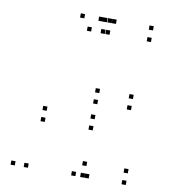

<svg xmlns="http://www.w3.org/2000/svg" viewBox="-84 -811 787 893"><g transform="rotate(10 310.0 -365.0)"><path d="M395 -720V-740H375V-720ZM332 -720V-740H312V-720ZM332 10V-10H312V10ZM395 10V-10H375V10ZM374.5 -45V-65H354.5V-45ZM374.5 10V-10H354.5V10ZM570 10V-10H550V10ZM570 -45V-65H550V-45ZM374.5 -389.5V-409.5H354.5V-389.5ZM374.5 -337V-357H354.5V-337ZM533.5 -337V-357H513.5V-337ZM533.5 -389.5V-409.5H513.5V-389.5ZM570 -720V-740H550V-720ZM374.5 -720V-740H354.5V-720ZM374.5 -665V-685H354.5V-665ZM570 -665V-685H550V-665ZM352 -720V-740H332V-720ZM245.5 -720V-740H225.5V-720ZM46 10V-10H26V10ZM108 10V-10H88V10ZM287.5 -665V-685H267.5V-665ZM352 -665V-685H332V-665ZM374.5 -213.5V-233.5H354.5V-213.5ZM374.5 -266V-286H354.5V-266ZM148 -266V-286H128V-266ZM148 -213.5V-233.5H128V-213.5Z"/></g></svg>

Font: Monaspace Neon Dots Var
Style: Regular
Weight: 400
Designer: Riley Cran and the Lettermatic Team
Version: Version 1.100 (Monaspace Neon Dots)